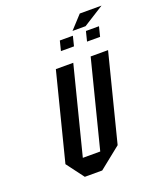

<svg xmlns="http://www.w3.org/2000/svg" viewBox="-131 -781 721 864"><g transform="rotate(-20 229.5 -349.0)"><path d="M168.3 -500H251.7L145.8 -83.3H229.2L335 -500H418.3L312.5 -83.3L208.3 0H125L62.5 -83.3ZM280 -568.3H217.5L229.2 -615H291.7ZM405 -568.3H342.5L354.2 -615H416.7ZM297.5 -635.8 355 -698.3H459.2L360 -635.8Z"/></g></svg>

Font: Yulong
Style: Italic
Weight: 400
Italic angle: -14.25°
Designer: GGBotNet
Foundry: f0n7.com
Version: 1.00